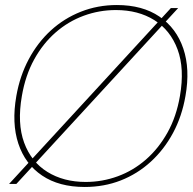

<svg xmlns="http://www.w3.org/2000/svg" viewBox="-20 -732 766 764"><path d="M16 0 660 -700H689L45 0ZM317 12Q215 12 147.5 -33.5Q80 -79 53 -160.5Q26 -242 45 -350Q59 -430 94.5 -496.5Q130 -563 182.5 -611Q235 -659 302 -685.5Q369 -712 445 -712Q547 -712 614.5 -666Q682 -620 709.5 -538.5Q737 -457 718 -350Q704 -269 668.5 -203Q633 -137 580 -88.5Q527 -40 460.5 -14Q394 12 317 12ZM321 -8Q387 -8 448.5 -30.5Q510 -53 560.5 -97Q611 -141 646.5 -204.5Q682 -268 696 -350Q715 -459 686.5 -535.5Q658 -612 594 -652Q530 -692 441 -692Q375 -692 313.5 -669.5Q252 -647 201.5 -603Q151 -559 116 -495.5Q81 -432 67 -350Q48 -241 76 -164.5Q104 -88 168.5 -48Q233 -8 321 -8Z"/></svg>

Font: DM Sans 24pt Thin
Style: Italic
Weight: 250
Italic angle: -10°
Designer: Colophon Foundry, Jonny Pinhorn
Foundry: Colophon Foundry
Version: Version 4.004;gftools[0.9.30]